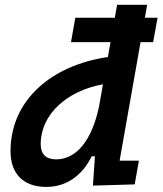

<svg xmlns="http://www.w3.org/2000/svg" viewBox="-20 -752 663 783"><path d="M457.5 -732.4 448.2 -679.7H287.1L269.5 -580.1H430.7L419.9 -519.5C187.5 -485.4 22.9 -341.8 22.9 -135.3C22.9 -43 75.7 10.3 168.5 10.3C250 10.3 315.4 -35.6 354 -114.7H367.2L358.9 4.9L529.3 0L546.4 -96.7H467.8L553.2 -580.1H604.5L622.6 -679.7H570.8L580.1 -732.4ZM383.8 -317.4C355 -180.2 292 -102.1 209 -102.1C167.5 -102.1 146 -123 146 -164.1C146 -286.1 253.4 -381.8 399.9 -408.2Z"/></svg>

Font: Cascadia Mono SemiBold
Style: Italic
Weight: 600
Italic angle: -10°
Monospace: yes
Designer: Aaron Bell
Foundry: Saja Typeworks
Version: Version 2404.023